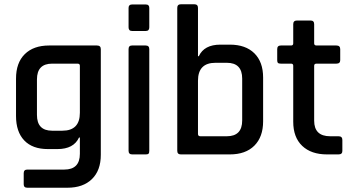

<svg xmlns="http://www.w3.org/2000/svg" viewBox="-20 -723 1656 899"><path d="M249 -25H204Q132 -25 93.5 -65.5Q55 -106 55 -180V-355Q55 -429 96 -469.5Q137 -510 210 -510H434Q452 -510 452 -493V2Q452 75 410.5 115.5Q369 156 296 156H108Q91 156 91 140V88Q91 71 108 71H281Q354 71 354 -3V-79H350Q325 -25 249 -25ZM354 -195V-415Q354 -425 343 -425H224Q153 -425 153 -351V-185Q153 -111 224 -111H272Q354 -111 354 -195Z M582 -595V-686Q582 -702 598 -702H663Q679 -702 679 -686V-595Q679 -578 663 -578H598Q582 -578 582 -595ZM582 -17V-493Q582 -510 598 -510H662Q679 -510 679 -493V-17Q679 -7 675.5 -3.5Q672 0 663 0H599Q582 0 582 -17Z M918 -85H1042Q1114 -85 1114 -159V-355Q1114 -429 1042 -429H989Q907 -429 907 -345V-96Q907 -85 918 -85ZM810 -17V-686Q810 -703 827 -703H890Q907 -703 907 -686V-460H911Q936 -514 1012 -514H1056Q1130 -514 1171 -473.5Q1212 -433 1212 -360V-155Q1212 -82 1171 -41Q1130 0 1056 0H827Q810 0 810 -17Z M1343 -425H1295Q1285 -425 1281.5 -428.5Q1278 -432 1278 -441V-493Q1278 -510 1295 -510H1343Q1353 -510 1353 -520V-610Q1353 -627 1371 -627H1434Q1451 -627 1451 -610V-520Q1451 -510 1462 -510H1555Q1573 -510 1573 -493V-441Q1573 -425 1555 -425H1462Q1451 -425 1451 -415V-158Q1451 -85 1526 -85H1565Q1583 -85 1583 -68V-16Q1583 0 1565 0H1511Q1437 0 1395 -40Q1353 -80 1353 -153V-415Q1353 -425 1343 -425Z"/></svg>

Font: Rajdhani SemiBold
Style: Regular
Weight: 600
Designer: Satya Rajpurohit, Jyotish Sonowal
Foundry: Indian Type Foundry
Version: Version 1.201 February 1, 2022